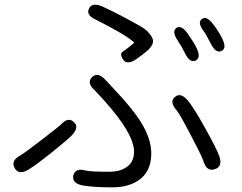

<svg xmlns="http://www.w3.org/2000/svg" viewBox="-20 -772 1040 825"><path d="M463 33Q382 33 336 25Q288 16 295 -18Q303 -52 350 -39Q368 -34 452 -34Q493 -34 521 -52Q556 -74 556 -120Q556 -198 425 -343Q392 -379 388 -383Q351 -415 375 -440Q399 -465 433 -429L472 -387Q549 -306 585 -248Q630 -176 630 -113Q630 -32 572 5Q528 33 463 33ZM102 -43Q60 -18 43 -50Q25 -81 67 -104Q82 -112 158 -170.5Q234 -229 241 -236Q273 -271 297 -248Q322 -226 289 -191Q271 -172 205 -119Q131 -60 102 -43ZM903 -45Q868 -33 854 -80Q847 -102 801 -189Q751 -285 739 -298Q707 -334 731 -355Q756 -377 787 -340Q810 -314 863 -219Q911 -132 922 -102Q938 -56 903 -45ZM566 -518Q526 -491 509 -516Q493 -541 507.5 -550Q522 -559 554 -586Q558 -589 554 -592Q526 -615 483 -639Q462 -651 441 -662Q400 -684 393 -687Q349 -706 362 -734Q374 -763 418 -745Q445 -733 511 -699Q586 -659 601 -648Q627 -628 636 -605Q644 -581 612 -553Q598 -541 566 -518ZM821 -512Q796 -500 775 -543Q760 -574 744 -597Q717 -637 738 -652Q759 -666 787 -627Q814 -588 824 -567Q845 -524 821 -512ZM932 -553Q908 -541 886 -584Q864 -627 856 -637Q827 -675 847 -690Q867 -706 896 -668Q920 -637 934 -608Q956 -565 932 -553Z"/></svg>

Font: Resource Han Rounded JP Normal
Style: Regular
Weight: 350
Designer: Cyano Hao (round all glyphs); Ryoko NISHIZUKA 西塚涼子 (kana, bopomofo & ideographs); Paul D. Hunt (Latin, Greek & Cyrillic)
Foundry: Cyano Hao
Version: 0.990